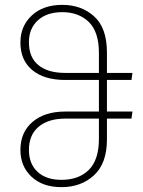

<svg xmlns="http://www.w3.org/2000/svg" viewBox="-20 -760 590 790"><path d="M525 -301 521 -272H420V-186Q420 -88 367 -39Q314 10 233 10Q155 10 109.5 -33Q64 -76 64 -143Q64 -216 114 -258.5Q164 -301 248 -301H387V-431H248Q162 -431 113 -471.5Q64 -512 64 -585Q64 -653 111 -696.5Q158 -740 236 -740Q315 -740 367.5 -692.5Q420 -645 420 -544V-460H525L521 -431H420V-301ZM387 -460V-542Q387 -629 345.5 -669.5Q304 -710 236 -710Q173 -710 136 -676.5Q99 -643 99 -586Q99 -524 138 -492Q177 -460 248 -460ZM387 -272H249Q179 -272 139 -238.5Q99 -205 99 -143Q99 -86 134.5 -53Q170 -20 233 -20Q304 -20 345.5 -61Q387 -102 387 -189Z"/></svg>

Font: FiraGO UltraLight
Style: Regular
Weight: 200
Designer: bBox Type
Foundry: bBox Type GmbH
Version: Version 1.001